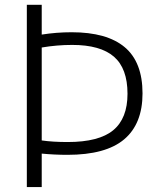

<svg xmlns="http://www.w3.org/2000/svg" viewBox="-20 -760 650 780"><path d="M89 -740.5H149.5V-619.5Q209.5 -629 271 -629Q414.5 -629 486.8 -568.2Q559 -507.5 559 -380.5Q559 -257 484.5 -194Q410 -131 254 -131Q201.5 -131 149.5 -136V0H89ZM498 -379Q498 -482 442.8 -529.8Q387.5 -577.5 273.5 -577.5Q211 -577.5 149.5 -567V-189.5Q193.5 -183 255 -183Q382 -183 440 -231Q498 -279 498 -379Z"/></svg>

Font: Encode Sans Light
Style: Regular
Weight: 300
Designer: Multiple Designers
Foundry: Impallari Type
Version: Version 2.000